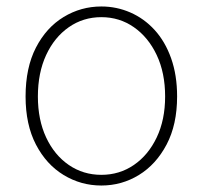

<svg xmlns="http://www.w3.org/2000/svg" viewBox="-20 -560 626 593"><path d="M293 13Q230 13 176.5 -19.5Q123 -52 91 -113.5Q59 -175 59 -262Q59 -351 91 -413Q123 -475 176.5 -507.5Q230 -540 293 -540Q340 -540 382.5 -521.5Q425 -503 457.5 -467.5Q490 -432 508.5 -380Q527 -328 527 -262Q527 -175 494.5 -113.5Q462 -52 409 -19.5Q356 13 293 13ZM293 -20Q349 -20 393.5 -50.5Q438 -81 464 -135.5Q490 -190 490 -262Q490 -335 464 -390Q438 -445 393.5 -476Q349 -507 293 -507Q237 -507 192.5 -476Q148 -445 122.5 -390Q97 -335 97 -262Q97 -190 122.5 -135.5Q148 -81 192.5 -50.5Q237 -20 293 -20Z"/></svg>

Font: Noto Sans TC Thin Thin
Style: Regular
Weight: 250
Version: Version 2.004-H2;hotconv 1.0.118;makeotfexe 2.5.65603